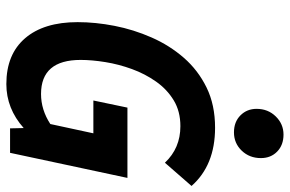

<svg xmlns="http://www.w3.org/2000/svg" viewBox="-178 -746 935 620"><g transform="rotate(90 290.0 -435.5)"><path d="M251 12Q155 12 103 -48.5Q51 -109 51 -218Q51 -276 63 -337.5Q75 -399 100.5 -457Q126 -515 166 -561Q206 -607 262 -634.5Q318 -662 392 -662Q513 -662 580 -586L505 -500Q458 -550 387 -550Q339 -550 303.5 -528.5Q268 -507 243 -471.5Q218 -436 202.5 -393.5Q187 -351 180 -307.5Q173 -264 173 -228Q173 -100 283 -100Q334 -100 380 -130L410 -269H304L327 -379H554L473 0H394L393 -44Q330 12 251 12ZM407 -723Q373 -723 352 -744Q331 -765 331 -796Q331 -833 355.5 -858Q380 -883 414 -883Q448 -883 469 -862.5Q490 -842 490 -810Q490 -773 466 -748Q442 -723 407 -723Z"/></g></svg>

Font: Sometype Mono
Style: Bold Italic
Weight: 700
Italic angle: -12°
Monospace: yes
Designer: Ryoichi Tsunekawa
Foundry: Dharma Type
Version: Version 1.000; ttfautohint (v1.8.3)